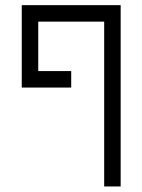

<svg xmlns="http://www.w3.org/2000/svg" viewBox="-20 -582 540 728"><path d="M437.5 125H375V-500H125V-312.5H250V-250H62.5V-562.5H437.5Z"/></svg>

Font: 寒蝉点阵体 16px
Style: Regular
Weight: 400
Designer: Designed by Warren2060
Foundry: ChillType
Version: Version 1.000